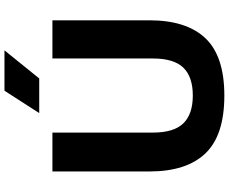

<svg xmlns="http://www.w3.org/2000/svg" viewBox="-100 -888 998 837"><g transform="rotate(-90 398.5 -470.0)"><path d="M400 9.5Q226.5 9.5 147.8 -73Q69 -155.5 69 -317.5V-740H238.5V-302Q238.5 -210.5 278.8 -169.2Q319 -128 400 -128Q481.5 -128 521.5 -169.2Q561.5 -210.5 561.5 -302V-740H728V-317.5Q728 -155.5 649.8 -73Q571.5 9.5 400 9.5ZM323.5 -797.5 421 -949H597L474.5 -797.5Z"/></g></svg>

Font: Encode Sans SmExp
Style: Bold
Weight: 700
Width: 6
Designer: Multiple Designers
Foundry: Impallari Type
Version: Version 3.002; ttfautohint (v1.8.3) -l 8 -r 50 -G 200 -x 14 